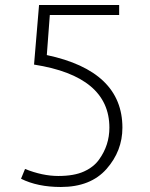

<svg xmlns="http://www.w3.org/2000/svg" viewBox="-20 -735 601 767"><path d="M456 -715V-675H179L167 -515Q469 -451 469 -225Q469 -132 405.5 -60Q342 12 223 12Q130 12 64 -21L80 -60Q150 -32 213 -32Q276 -32 315.5 -50Q355 -68 376 -98Q417 -155 417 -225Q417 -430 116 -477L136 -715Z"/></svg>

Font: Julius Sans One
Style: Regular
Weight: 400
Designer: Luciano Vergara
Foundry: LatinoType
Version: Version 1.001